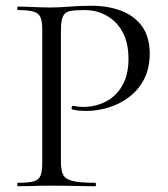

<svg xmlns="http://www.w3.org/2000/svg" viewBox="-20 -648 583 668"><path d="M192 -85Q192 -55 200 -39.5Q208 -24 234 -18Q260 -12 311 -12Q314 -12 314 -6Q314 0 311 0Q279 0 241.5 -1Q204 -2 160 -2Q127 -2 96.5 -1Q66 0 42 0Q40 0 40 -6Q40 -12 42 -12Q79 -12 97 -17Q115 -22 121 -37Q127 -52 127 -81V-544Q127 -573 121 -587.5Q115 -602 97 -607.5Q79 -613 42 -613Q40 -613 40 -619Q40 -625 42 -625Q66 -625 96 -623.5Q126 -622 159 -622Q185 -622 222.5 -625Q260 -628 298 -628Q355 -628 400.5 -611Q446 -594 473 -558Q500 -522 501 -464Q501 -411 481.5 -373Q462 -335 429.5 -310.5Q397 -286 358 -274Q319 -262 280 -262Q268 -262 255.5 -263Q243 -264 232 -267Q228 -268 229.5 -274.5Q231 -281 234 -280Q243 -278 252.5 -277Q262 -276 270 -276Q311 -276 347 -294Q383 -312 405 -349.5Q427 -387 427 -443Q427 -498 407 -535.5Q387 -573 352 -593Q317 -613 274 -613Q241 -613 223.5 -609.5Q206 -606 199 -591Q192 -576 192 -542Z"/></svg>

Font: Cormorant Light
Style: Regular
Weight: 400
Version: Version 4.000